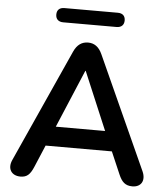

<svg xmlns="http://www.w3.org/2000/svg" viewBox="-59 -932 862 993"><g transform="rotate(5 372.0 -436.0)"><path d="M512 -806C537 -806 551 -820 551 -843C551 -867 537 -880 512 -880H235C210 -880 196 -867 196 -843C196 -820 210 -806 235 -806ZM84 8C118 8 134 -8 151 -47L200 -163H544L594 -47C610 -10 628 8 665 8C710 8 732 -27 711 -74L446 -659C429 -697 404 -713 373 -713C341 -713 316 -697 299 -659L35 -74C14 -28 37 8 84 8ZM373 -566 500 -265H244L371 -566Z"/></g></svg>

Font: Nunito
Style: Bold
Weight: 700
Designer: Vernon Adams
Foundry: Vernon Adams
Version: Version 3.602